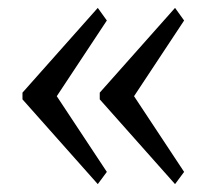

<svg xmlns="http://www.w3.org/2000/svg" viewBox="-20 -506 533 487"><path d="M37 -254V-271L228 -486L251 -454L124 -262L251 -70L228 -39ZM233 -254V-271L424 -486L447 -454L320 -262L447 -70L424 -39Z"/></svg>

Font: TavirajRegular
Style: Regular
Weight: 400
Designer: Katatrad Team
Foundry: CadsonDemak
Version: Version 1.000